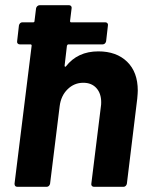

<svg xmlns="http://www.w3.org/2000/svg" viewBox="-20 -720 582 740"><path d="M511 -371Q511 -362 509 -340L469 -12Q468 -7 464.5 -3.5Q461 0 456 0H342Q337 0 334 -3.5Q331 -7 332 -12L369 -311Q370 -316 370 -326Q370 -360 351.5 -380.5Q333 -401 301 -401Q266 -401 240.5 -376Q215 -351 210 -311L173 -12Q172 -7 168.5 -3.5Q165 0 160 0H47Q36 0 36 -12L102 -544Q102 -549 97 -549H56Q51 -549 48 -552.5Q45 -556 46 -561L53 -622Q54 -627 57.5 -630.5Q61 -634 66 -634H108Q113 -634 113 -639L119 -688Q120 -693 124 -696.5Q128 -700 133 -700H246Q251 -700 254 -696.5Q257 -693 256 -688L250 -639Q250 -634 254 -634H386Q391 -634 394 -630.5Q397 -627 396 -622L389 -561Q388 -556 384.5 -552.5Q381 -549 376 -549H244Q240 -549 238 -544L229 -467Q229 -464 230.5 -463Q232 -462 234 -464Q279 -522 359 -522Q429 -522 470 -482Q511 -442 511 -371Z"/></svg>

Font: Barlow
Style: Bold Italic
Weight: 700
Italic angle: -7°
Designer: Jeremy Tribby
Foundry: Tribby Type
Version: Version 1.422